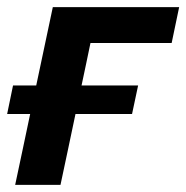

<svg xmlns="http://www.w3.org/2000/svg" viewBox="-22 -518 522 538"><path d="M20.5 0Q32 -54 42.2 -102.2Q52.5 -150.5 62.5 -198.5H-2L14.5 -278.5H79.5Q94 -346 104.5 -396.5Q115 -446.5 126 -498H480L459 -397.5H231.5Q225.5 -368.5 219.2 -338.5Q213 -308.5 206.5 -278.5H365L348 -198.5H189.5Q178 -143 168 -96.5Q158 -50 147.5 0Z"/></svg>

Font: Heraclito SemiBold
Style: Italic
Weight: 600
Italic angle: -12°
Designer: Kostas Bartsokas (font) & Cristiano Sobral (main changes)
Foundry: Kostas Bartsokas (font) & Cristiano Sobral (main changes)
Version: Version 1.00;July 8, 2020;FontCreator 13.0.0.2655 64-bit